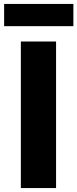

<svg xmlns="http://www.w3.org/2000/svg" viewBox="-20 -956 393 976"><path d="M86 0V-745H265V0ZM1 -823V-936H353V-823Z"/></svg>

Font: Source Han Sans CN Heavy
Style: Regular
Weight: 900
Designer: Ryoko NISHIZUKA 西塚涼子 (kana, bopomofo & ideographs); Paul D. Hunt (Latin, Greek & Cyrillic); Sandoll Communications 산돌커뮤니
Foundry: Adobe
Version: Version 2.000;hotconv 1.0.107;makeotfexe 2.5.65593